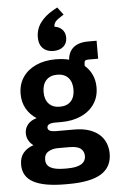

<svg xmlns="http://www.w3.org/2000/svg" viewBox="-66 -890 711 1138"><g transform="rotate(-5 289.5 -321.0)"><path d="M275.9 203.1Q148.4 203.1 86.4 169.4Q24.4 135.7 24.4 65.4Q24.4 22 46.6 -4.9Q68.8 -31.7 107.4 -44.4Q89.4 -57.1 78.9 -76.2Q68.4 -95.2 68.4 -118.2Q68.4 -147.9 86.9 -170.4Q105.5 -192.9 140.1 -202.6Q101.6 -227.1 79.8 -265.4Q58.1 -303.7 58.1 -353Q58.1 -409.7 86.2 -451.7Q114.3 -493.7 165 -516.8Q215.8 -540 283.7 -540Q351.6 -540 402.3 -516.8Q453.1 -493.7 481.4 -451.4Q509.8 -409.2 509.8 -352.5Q509.8 -296.9 481.4 -254.9Q453.1 -212.9 402.1 -189.7Q351.1 -166.5 282.7 -166.5H247.6Q199.2 -166.5 199.2 -140.6Q199.2 -115.7 247.6 -115.7H354Q408.7 -115.7 446.3 -102.5Q483.9 -89.4 507.6 -67.1Q531.2 -44.9 542.2 -16.1Q553.2 12.7 553.2 44.4Q553.2 124.5 489.7 163.8Q426.3 203.1 294.9 203.1ZM279.3 110.4H296.9Q405.8 110.4 405.8 44.9Q405.8 19.5 386.7 2.7Q367.7 -14.2 317.4 -14.2H248Q217.8 -14.2 193.4 0.2Q168.9 14.6 168.9 48.3Q168.9 79.6 195.8 95Q222.7 110.4 279.3 110.4ZM283.7 -257.8Q326.2 -257.8 349.4 -282.7Q372.6 -307.6 372.6 -352.5Q372.6 -397.5 349.4 -422.9Q326.2 -448.2 283.7 -448.2Q241.7 -448.2 218.3 -423.1Q194.8 -397.9 194.8 -352.5Q194.8 -307.6 218.3 -282.7Q241.7 -257.8 283.7 -257.8ZM361.8 -464.4V-517.6Q361.8 -571.3 393.1 -599.9Q424.3 -628.4 483.9 -628.4H534.2V-521.5H475.6Q460.4 -521.5 455.8 -516.1Q451.2 -510.7 451.2 -494.6V-464.4ZM318.8 -845.2 353 -799.8 341.3 -792.5Q313 -775.4 302.7 -762.5Q292.5 -749.5 292.5 -731.9V-718.3L275.4 -734.4Q312.5 -734.4 334.5 -714.8Q356.4 -695.3 356.4 -662.6Q356.4 -629.4 334.2 -609.9Q312 -590.3 274.9 -590.3Q249.5 -590.3 230 -600.3Q210.4 -610.4 199.7 -629.9Q189 -649.4 189 -678.7Q189 -727.1 217 -765.4Q245.1 -803.7 293 -830.6Z"/></g></svg>

Font: Schibsted Grotesk
Style: Bold
Weight: 700
Designer: Bakken & Baeck AS, Henrik Kongsvoll
Foundry: Schibsted ASA
Version: Version 1.100;gftools[0.9.25]